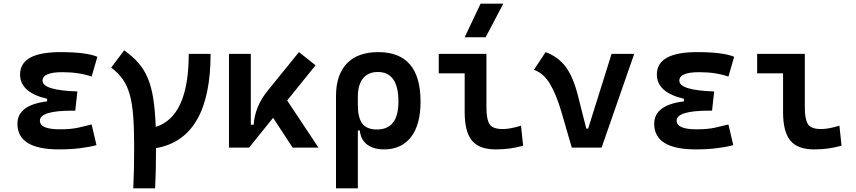

<svg xmlns="http://www.w3.org/2000/svg" viewBox="-20 -815 4728 1060"><path d="M305.7 9.8Q76.2 9.8 76.2 -131.8Q76.2 -235.4 240.2 -255.4V-269.5Q90.8 -304.7 90.8 -403.8Q90.8 -527.3 313.5 -527.3Q455.6 -527.3 517.6 -501.5L485.8 -392.1Q417 -416.5 324.2 -416.5Q214.8 -416.5 214.8 -369.6Q214.8 -316.4 407.2 -310.1L395.5 -204.1H379.9Q200.2 -204.1 200.2 -148.9Q200.2 -101.1 309.6 -101.1Q372.1 -101.1 412.8 -110.4Q453.6 -119.6 485.8 -127.9L512.7 -13.7Q472.7 -2.9 420.4 3.4Q368.2 9.8 305.7 9.8Z M715.8 224.6Q718.3 176.8 719.5 119.4Q720.7 62 720.7 -4.9Q720.7 -106.9 715.1 -177.5Q709.5 -248 695.3 -296.4Q681.2 -344.7 656.5 -378.9Q631.8 -413.1 593.8 -441.9L665.5 -537.1Q711.9 -504.4 743.9 -467.8Q775.9 -431.2 795.9 -383.5Q815.9 -335.9 826.2 -270.5Q836.4 -205.1 839.8 -114.3Q1022 -171.4 1022 -517.6H1142.6Q1142.6 -49.8 841.3 2.9Q841.3 67.4 840.1 122.8Q838.9 178.2 836.4 224.6Z M1244.1 0V-517.6H1364.7V-126.5H1380.4Q1387.7 -229 1458 -314.5L1630.4 -527.3L1722.2 -454.6L1565.4 -260.3L1738.3 0H1595.7L1487.8 -164.6L1355 0Z M2100.1 9.8Q2043 9.8 2007.3 -16.6Q1971.7 -43 1966.3 -94.7H1955.6V224.6H1835V-284.2Q1835 -401.9 1895 -464.6Q1955.1 -527.3 2068.4 -527.3Q2301.8 -527.3 2301.8 -253.9Q2301.8 -126.5 2249 -58.3Q2196.3 9.8 2100.1 9.8ZM1955.6 -235.8Q1955.6 -165.5 1980.2 -132.8Q2004.9 -100.1 2061 -100.1Q2179.7 -100.1 2179.7 -253.9Q2179.7 -417.5 2065.9 -417.5Q2012.7 -417.5 1984.1 -382.1Q1955.6 -346.7 1955.6 -279.8Z M2716.8 9.8Q2625.5 9.8 2585.4 -39.1Q2545.4 -87.9 2545.4 -195.3V-410.2H2402.3V-517.6H2665.5V-219.7Q2665.5 -158.2 2682.1 -130.4Q2698.7 -102.5 2755.9 -102.5Q2795.9 -102.5 2856.4 -121.1L2868.2 -10.7Q2829.6 0 2793.7 4.9Q2757.8 9.8 2716.8 9.8ZM2545.4 -609.4 2633.3 -794.9H2758.8L2661.1 -609.4Z M3136.7 0 3081.5 -190.4Q3051.8 -292.5 3016.8 -351.3Q2981.9 -410.2 2927.7 -429.7L2992.2 -527.3Q3060.5 -502 3102.1 -447.5Q3143.6 -393.1 3170.4 -288.1L3216.8 -105H3227.1L3356.4 -517.6H3481.4L3301.3 0Z M3821.3 9.8Q3591.8 9.8 3591.8 -131.8Q3591.8 -235.4 3755.9 -255.4V-269.5Q3606.4 -304.7 3606.4 -403.8Q3606.4 -527.3 3829.1 -527.3Q3971.2 -527.3 4033.2 -501.5L4001.5 -392.1Q3932.6 -416.5 3839.8 -416.5Q3730.5 -416.5 3730.5 -369.6Q3730.5 -316.4 3922.9 -310.1L3911.1 -204.1H3895.5Q3715.8 -204.1 3715.8 -148.9Q3715.8 -101.1 3825.2 -101.1Q3887.7 -101.1 3928.5 -110.4Q3969.2 -119.6 4001.5 -127.9L4028.3 -13.7Q3988.3 -2.9 3936 3.4Q3883.8 9.8 3821.3 9.8Z M4474.6 9.8Q4383.3 9.8 4343.3 -39.1Q4303.2 -87.9 4303.2 -195.3V-410.2H4160.2V-517.6H4423.3V-219.7Q4423.3 -158.2 4439.9 -130.4Q4456.5 -102.5 4513.7 -102.5Q4553.7 -102.5 4614.3 -121.1L4626 -10.7Q4587.4 0 4551.5 4.9Q4515.6 9.8 4474.6 9.8Z"/></svg>

Font: Cascadia Mono NF SemiBold
Style: Regular
Weight: 600
Monospace: yes
Designer: Aaron Bell
Foundry: Saja Typeworks
Version: Version 2404.023; ttfautohint (v1.8.4)